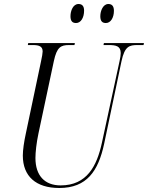

<svg xmlns="http://www.w3.org/2000/svg" viewBox="-20 -929 739 959"><path d="M509 -814C533 -814 549 -841 549 -875C549 -900 538 -909 521 -909C495 -909 481 -875 481 -848C481 -822 492 -814 509 -814ZM360 -814C384 -814 400 -841 400 -876C400 -900 389 -909 372 -909C345 -909 332 -875 332 -848C332 -822 343 -814 360 -814ZM276 10C414 10 471 -75 500 -210L587 -624C603 -698 626 -704 667 -704H697L699 -714H499L497 -704H523C559 -704 583 -699 583 -664C583 -654 581 -641 577 -623L489 -216C464 -100 414 -3 283 -3C203 -3 157 -52 157 -140C157 -168 162 -215 172 -262L249 -624C264 -694 284 -704 325 -704H352L354 -714H121L119 -704H144C176 -704 193 -697 193 -672C193 -663 190 -646 185 -623L109 -262C100 -221 94 -179 94 -152C94 -49 159 10 276 10Z"/></svg>

Font: Noto Serif Display Condensed Light
Style: Italic
Weight: 300
Width: 3
Italic angle: -12°
Designer: Monotype Design Team
Foundry: Monotype Imaging Inc.
Version: Version 2.009